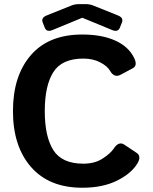

<svg xmlns="http://www.w3.org/2000/svg" viewBox="-20 -882 732 919"><path d="M184.6 -773.9Q175.3 -796.9 203.6 -808.1L322.8 -856Q338.4 -862.3 359.4 -862.3H388.7Q409.7 -862.3 425.3 -856L544.4 -808.1Q572.8 -796.9 563.5 -773.9L553.7 -749.5Q544.4 -726.6 516.6 -738.3L374.5 -796.9H373.5L231.4 -738.3Q203.6 -726.6 194.3 -749.5ZM42 -350.1Q42 -518.6 127.4 -617.7Q212.9 -716.8 374 -716.8Q466.8 -716.8 531.2 -688Q595.7 -659.2 622.1 -604.5Q639.6 -568.4 616.2 -555.7L557.6 -524.4Q526.9 -507.8 506.8 -543Q494.1 -565.4 459.7 -583.5Q425.3 -601.6 378.9 -601.6Q276.4 -601.6 235.4 -536.9Q194.3 -472.2 194.3 -350.1Q194.3 -228 235.4 -163.3Q276.4 -98.6 378.9 -98.6Q434.1 -98.6 471.9 -123.5Q509.8 -148.4 524.4 -170.9Q548.3 -207.5 575.2 -189.5L633.8 -150.4Q657.7 -134.3 638.7 -101.6Q610.4 -52.7 541.5 -18.1Q472.7 16.6 374 16.6Q215.3 16.6 128.7 -82.5Q42 -181.6 42 -350.1Z"/></svg>

Font: Istok Web
Style: Bold
Weight: 700
Designer: Andrey V. Panov
Foundry: Andrey V. Panov
Version: Version 1.0.2g